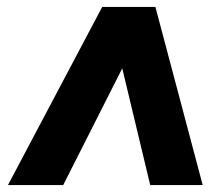

<svg xmlns="http://www.w3.org/2000/svg" viewBox="-20 -800 640 556"><path d="M567 -264H415L334 -602L163 -264H3L276 -780H430Z"/></svg>

Font: Tanohe Sans
Style: Bold Italic
Weight: 700
Designer: Village Type and Design LLC & Cristiano Sobral
Foundry: Cooper Hewitt Smithsonian Design Museum
Version: Version 1.00;September 29, 2021;FontCreator 13.0.0.2655 64-b